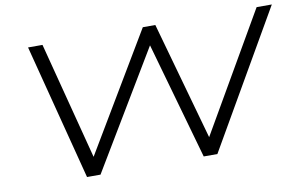

<svg xmlns="http://www.w3.org/2000/svg" viewBox="-74 -843 1536 982"><g transform="rotate(-10 694.0 -352.5)"><path d="M304 0 122 -705H197L362 -69H339L718 -705H783L961 -69H941L1309 -705H1388L981 0H910L734 -622H747L374 0Z"/></g></svg>

Font: Nunito Sans 10pt Expanded Light
Style: Italic
Weight: 300
Width: 7
Italic angle: -9°
Designer: Vernon Adams
Foundry: Vernon Adams
Version: Version 3.101;gftools[0.9.27]